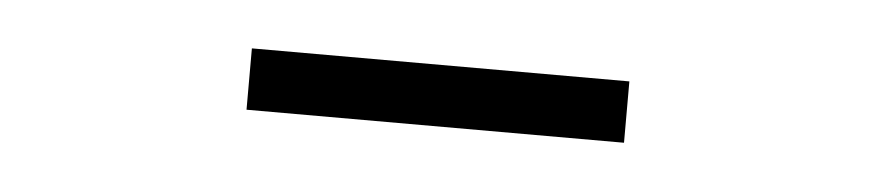

<svg xmlns="http://www.w3.org/2000/svg" viewBox="-22 -762 639 140"><g transform="rotate(5 297.0 -692.5)"><path d="M159.2 -669.9V-714.8H435.5V-669.9Z"/></g></svg>

Font: Taipei Sans TC Beta Light
Style: Regular
Weight: 300
Designer: JT Foundry
Foundry: JT Foundry
Version: Version 1.000